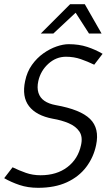

<svg xmlns="http://www.w3.org/2000/svg" viewBox="-24 -887 532 917"><path d="M435 -194Q423 -136 388 -89.5Q353 -43 295.5 -16.5Q238 10 158 10L170 -50Q247 -50 298 -89Q349 -128 363 -194Q372 -234 355 -259Q338 -284 304 -298.5Q270 -313 228 -320Q149 -335 114.5 -380Q80 -425 96 -500Q105 -544 128.5 -577Q152 -610 183 -632Q214 -654 246 -665Q278 -676 304 -676L291 -616Q244 -616 207 -582.5Q170 -549 159 -500Q152 -468 159.5 -444Q167 -420 188 -405.5Q209 -391 242 -385Q360 -364 406 -319Q452 -274 435 -194ZM291 -616 304 -676Q353 -676 392.5 -663Q432 -650 466 -630L426 -578Q395 -593 362 -604.5Q329 -616 291 -616ZM170 -50 158 10Q109 10 69 -3.5Q29 -17 -4 -36L36 -88Q67 -73 99.5 -61.5Q132 -50 170 -50ZM311 -867H381L461 -727H401ZM381 -867 231 -727H171L311 -867Z"/></svg>

Font: Epunda Sans Light
Style: Italic
Weight: 300
Italic angle: -12.0243°
Designer: Simon Atzbach
Foundry: typofactur
Version: Version 2.204